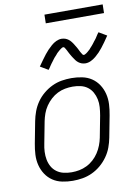

<svg xmlns="http://www.w3.org/2000/svg" viewBox="-99 -973 748 1049"><g transform="rotate(-10 275.0 -448.5)"><path d="M219 12Q189 12 160 6Q131 0 108 -15.5Q85 -31 69.5 -54.5Q54 -78 47 -106Q40 -134 41.5 -164Q43 -194 49 -225L72 -345Q77 -371 86.5 -397Q96 -423 112.5 -447Q129 -471 152 -490Q175 -509 200.5 -521Q226 -533 253 -537.5Q280 -542 307 -542Q337 -542 366.5 -536Q396 -530 419 -514.5Q442 -499 457.5 -475.5Q473 -452 480 -424Q487 -396 485.5 -366Q484 -336 478 -305L455 -185Q450 -159 440.5 -133Q431 -107 414 -83Q397 -59 374.5 -40Q352 -21 326 -9Q300 3 273 7.5Q246 12 219 12ZM221 -35Q242 -35 263 -39Q284 -43 304.5 -53Q325 -63 342 -78.5Q359 -94 371.5 -113Q384 -132 392 -153Q400 -174 404 -194L427 -314Q431 -337 432.5 -359.5Q434 -382 429.5 -403Q425 -424 415 -442Q405 -460 388.5 -472.5Q372 -485 350.5 -490Q329 -495 306 -495Q285 -495 263.5 -491Q242 -487 222 -477Q202 -467 185 -451.5Q168 -436 155 -417Q142 -398 134.5 -377Q127 -356 123 -336L100 -216Q95 -193 94 -170.5Q93 -148 97 -127Q101 -106 111 -88Q121 -70 138 -57.5Q155 -45 176.5 -40Q198 -35 221 -35ZM193 -608 149 -634Q162 -652 172.5 -667Q183 -682 193 -694.5Q203 -707 212 -716.5Q221 -726 234 -737.5Q247 -749 262 -756Q277 -763 292 -763Q297 -763 302.5 -762Q308 -761 312.5 -759.5Q317 -758 321.5 -755.5Q326 -753 330 -750Q334 -747 337.5 -743.5Q341 -740 344 -736Q347 -732 350 -728Q353 -724 355.5 -719.5Q358 -715 360.5 -711Q363 -707 365.5 -703Q368 -699 370.5 -694Q373 -689 375.5 -684Q378 -679 380 -675Q382 -671 384.5 -667.5Q387 -664 389.5 -659.5Q392 -655 397 -655Q401 -655 405 -657.5Q409 -660 412.5 -662Q416 -664 419.5 -667.5Q423 -671 428 -675Q433 -679 434 -680.5Q435 -682 437 -684.5Q439 -687 442 -690Q445 -693 447.5 -696Q450 -699 453 -702.5Q456 -706 458.5 -709.5Q461 -713 464 -717Q467 -721 470.5 -725Q474 -729 477 -733.5Q480 -738 483 -743Q486 -748 489.5 -753Q493 -758 497 -763L541 -737Q529 -719 518 -703.5Q507 -688 497 -675.5Q487 -663 478 -653.5Q469 -644 456 -633Q443 -622 428 -615Q413 -608 398 -608Q393 -608 387.5 -609Q382 -610 377.5 -611.5Q373 -613 368.5 -615.5Q364 -618 360 -621Q356 -624 352.5 -627.5Q349 -631 346 -635Q343 -639 340.5 -643Q338 -647 335 -651Q332 -655 329.5 -659.5Q327 -664 324.5 -668Q322 -672 319.5 -677Q317 -682 314.5 -686.5Q312 -691 310 -695.5Q308 -700 305.5 -703.5Q303 -707 300.5 -711.5Q298 -716 293 -716Q289 -716 285 -713.5Q281 -711 277.5 -708.5Q274 -706 270.5 -703Q267 -700 262 -695.5Q257 -691 256 -690Q255 -689 253 -686.5Q251 -684 248.5 -681Q246 -678 243 -675Q240 -672 237 -668.5Q234 -665 231.5 -661.5Q229 -658 226 -654Q223 -650 220 -646Q217 -642 213.5 -637.5Q210 -633 207 -628Q204 -623 200.5 -618Q197 -613 193 -608ZM545 -861H222L223 -909H546Z"/></g></svg>

Font: Lode Dark
Style: Italic
Weight: 400
Italic angle: -11°
Monospace: yes
Designer: Belleve Invis
Foundry: Belleve Invis
Version: Version 29.2.0; ttfautohint (v1.8.3)